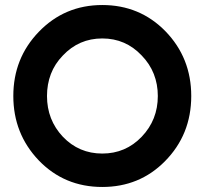

<svg xmlns="http://www.w3.org/2000/svg" viewBox="-20 -732 814 764"><path d="M387 -579Q480 -579 544 -511Q576 -478 592 -437.5Q608 -397 608 -350Q608 -255 544 -188Q480 -121 387 -121Q294 -121 230 -188Q167 -255 167 -350Q167 -397 182.5 -437.5Q198 -478 230 -511Q294 -579 387 -579ZM387 -712Q237 -712 134 -605Q33 -500 33 -350Q33 -200 134 -94Q236 12 387 12Q535 12 636 -90Q741 -196 741 -350Q741 -502 638 -608Q536 -712 387 -712Z"/></svg>

Font: Unageo
Style: Bold
Weight: 700
Designer: Richard Sepsi
Foundry: Richard Sepsi
Version: Version 2.000